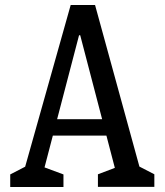

<svg xmlns="http://www.w3.org/2000/svg" viewBox="-20 -750 660 770"><path d="M21 -50.5 100.7 -91.7 71.2 -47 263.5 -730H361.2L547.5 -51.3L519.3 -92.2L599 -51V-0.7H372.7V-51L466.3 -86.5L447.2 -51.3L301.7 -608.5H297L150.3 -47L139.3 -85.8L234.5 -50.5V0H21ZM168 -272H449.2V-206.2H168Z"/></svg>

Font: Monaspace Xenon Var
Style: Regular
Weight: 400
Designer: Riley Cran and the Lettermatic Team
Version: Version 1.000 (Monaspace Xenon Var)